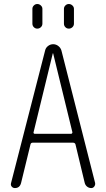

<svg xmlns="http://www.w3.org/2000/svg" viewBox="-20 -955 540 975"><path d="M150.4 -283.2Q149.4 -280.3 151.4 -277.8Q153.3 -275.4 157.2 -275.4H340.8Q343.8 -275.4 345.7 -277.8Q347.7 -280.3 347.7 -283.2L250 -683.6Q250 -684.6 249 -684.6Q248 -684.6 248 -683.6ZM55.7 0Q45.9 0 39.6 -7.3Q33.2 -14.6 36.1 -25.4L209 -698.2Q211.9 -711.9 223.6 -721.2Q235.4 -730.5 250 -730.5Q264.6 -730.5 276.4 -721.2Q288.1 -711.9 292 -698.2L462.9 -26.4Q464.8 -16.6 459 -8.3Q453.1 0 443.4 0Q431.6 0 422.4 -7.3Q413.1 -14.6 410.2 -26.4L363.3 -221.7Q361.3 -229.5 351.6 -230.5H146.5Q136.7 -230.5 134.8 -221.7L86.9 -25.4Q80.1 0 55.7 0ZM304.7 -910.2Q304.7 -919.9 312 -927.2Q319.3 -934.6 329.6 -934.6Q339.8 -934.6 347.7 -927.2Q355.5 -919.9 355.5 -910.2V-835Q355.5 -824.2 347.7 -816.9Q339.8 -809.6 329.6 -809.6Q319.3 -809.6 312 -816.9Q304.7 -824.2 304.7 -835ZM144.5 -910.2Q144.5 -919.9 151.9 -927.2Q159.2 -934.6 169.4 -934.6Q179.7 -934.6 187.5 -927.2Q195.3 -919.9 195.3 -910.2V-835Q195.3 -824.2 187.5 -816.9Q179.7 -809.6 169.4 -809.6Q159.2 -809.6 151.9 -816.9Q144.5 -824.2 144.5 -835Z"/></svg>

Font: Rounded-X Mgen+ 2m light
Style: Regular
Weight: 200
Designer: [Source Han Sans]
Ryoko NISHIZUKA  (kana & ideographs); Paul D. Hunt (Latin, Greek & Cyrillic); Wenlong ZHANG  (bopomofo
Version: Version 1.059.20150602